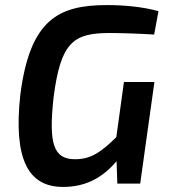

<svg xmlns="http://www.w3.org/2000/svg" viewBox="-20 -723 671 756"><path d="M438 -183C380 -126 340 -96 276 -96C190 -96 171 -157 191 -340C219 -555 267 -593 411 -593C454 -593 523 -591 587 -587L604 -679C540 -697 464 -703 401 -703C209 -703 98 -645 60 -350C32 -94 92 13 228 13C324 13 387 -28 439 -88L442 0H532L588 -400H468Z"/></svg>

Font: Exo 2 Semi Bold
Style: Italic
Weight: 600
Italic angle: -8°
Designer: Natanael Gama
Version: Version 1.001;PS 001.001;hotconv 1.0.88;makeotf.lib2.5.64775